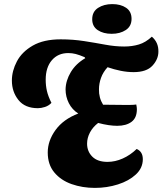

<svg xmlns="http://www.w3.org/2000/svg" viewBox="-20 -896 793 937"><path d="M165 -368Q102 -368 70 -408Q38 -448 38 -503Q38 -550 62.5 -596.5Q87 -643 140 -673.5Q193 -704 276 -704Q336 -704 390.5 -695.5Q445 -687 493.5 -678Q542 -669 586 -669Q625 -669 658 -679Q691 -689 721 -717Q754 -689 753 -644Q753 -607 724 -575.5Q695 -544 632 -544Q601 -544 569 -550.5Q537 -557 505 -568Q483 -544 473 -516Q463 -488 463 -460Q462 -419 483 -385Q506 -385 533.5 -384.5Q561 -384 580 -384Q597 -384 615 -384Q633 -384 645 -386Q648 -372 648 -363Q648 -321 622 -301.5Q596 -282 552 -282Q512 -282 459 -296Q433 -276 419 -249.5Q405 -223 405 -195Q405 -157 430.5 -131.5Q456 -106 505 -106Q542 -106 579 -122.5Q616 -139 647 -169Q677 -156 677 -119Q677 -76 643 -44.5Q609 -13 555.5 4Q502 21 443 21Q382 21 329.5 2.5Q277 -16 245 -54.5Q213 -93 213 -152Q213 -209 251 -261.5Q289 -314 362 -342Q332 -361 316 -392.5Q300 -424 300 -460Q301 -503 325.5 -544Q350 -585 396 -612L393 -617Q367 -628 349.5 -632.5Q332 -637 313 -637Q263 -637 233 -602Q203 -567 203 -507Q203 -478 209 -452Q215 -426 231 -394Q218 -380 199.5 -374Q181 -368 165 -368ZM525 -731Q484 -731 457 -749Q430 -767 430 -802Q430 -839 458.5 -857.5Q487 -876 528 -876Q569 -876 595.5 -858Q622 -840 622 -804Q622 -768 594 -749.5Q566 -731 525 -731Z"/></svg>

Font: Sansita Swashed
Style: Bold
Weight: 700
Designer: Pablo Cosgaya
Foundry: Omnibus-Type
Version: Version 1.003; ttfautohint (v1.8.3)